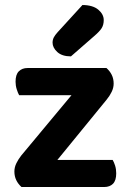

<svg xmlns="http://www.w3.org/2000/svg" viewBox="-20 -750 517 770"><path d="M121.4 0H66.3Q53.3 -11.3 45.5 -27Q37.7 -42.8 37.7 -62.1Q37.7 -79.3 45.9 -95.8Q54 -112.2 65.6 -126.8L357.5 -477.2H406.9Q420.2 -465.6 428 -450Q435.8 -434.4 435.8 -414.8Q435.8 -397.8 427.8 -381.6Q419.9 -365.3 407.6 -350.3ZM379.4 -477.2V-368.3H56.7Q51.7 -377.2 47.1 -391.9Q42.4 -406.5 42.4 -422.4Q42.4 -451.3 55.7 -464.2Q69 -477.2 90.2 -477.2ZM102.6 0V-108.6H431.8Q436.8 -100.6 441.5 -86.2Q446.1 -71.7 446.1 -54.8Q446.1 -26.2 433.2 -13.1Q420.2 0 398 0ZM211.1 -620.9 310.7 -729.9Q352.5 -729.6 374.3 -711.1Q396 -692.7 396 -669.5Q396 -649.9 387.4 -636.6Q378.8 -623.3 358.2 -605.7L264.5 -523.9Q229 -523.9 209.9 -541.3Q190.8 -558.8 190.8 -579Q190.8 -590 195.5 -599.5Q200.2 -609 211.1 -620.9Z"/></svg>

Font: Baloo Tammudu 2
Style: Regular
Weight: 400
Designer: Maithili Shingre, Omkar Shende and Ek Type
Foundry: Ek Type
Version: Version 1.700